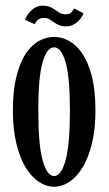

<svg xmlns="http://www.w3.org/2000/svg" viewBox="-20 -662 392 692"><path d="M175 11Q146.5 11 119.8 -6.8Q93 -24.5 72 -59.2Q51 -94 38.8 -145.2Q26.5 -196.5 26.5 -263.5Q26.5 -337 39.5 -387.8Q52.5 -438.5 73.8 -469.8Q95 -501 121.5 -515Q148 -529 175 -529Q201.5 -529 228 -515Q254.5 -501 276 -469.8Q297.5 -438.5 310.8 -387.8Q324 -337 324 -263.5Q324 -196.5 311.5 -145.2Q299 -94 278 -59.2Q257 -24.5 230.2 -6.8Q203.5 11 175 11ZM175 -27.5Q200.5 -27.5 216.2 -84Q232 -140.5 232 -263.5Q232 -385.5 216.2 -438.5Q200.5 -491.5 175 -491.5Q149.5 -491.5 133.8 -438.5Q118 -385.5 118 -263.5Q118 -140.5 133.8 -84Q149.5 -27.5 175 -27.5ZM218.5 -567Q198.5 -567 185.5 -574.8Q172.5 -582.5 162 -590Q151.5 -597.5 139.5 -597.5Q123.5 -597.5 115.2 -589Q107 -580.5 104.5 -575L70 -590.5Q73 -599.5 81.5 -611.5Q90 -623.5 103.2 -632.5Q116.5 -641.5 133 -641.5Q154 -641.5 167 -633.8Q180 -626 191 -618.2Q202 -610.5 216 -610.5Q231 -610.5 237.8 -618Q244.5 -625.5 247.5 -631.5L281 -614Q279 -606.5 270.8 -595.5Q262.5 -584.5 249.2 -575.8Q236 -567 218.5 -567Z"/></svg>

Font: Imbue Thin 10pt Medium
Style: Regular
Weight: 500
Version: Version 1.102